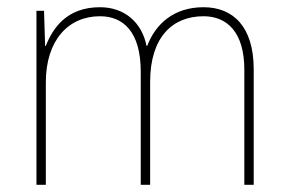

<svg xmlns="http://www.w3.org/2000/svg" viewBox="-20 -512 801 532"><path d="M544 -492C462 -492 411 -446 388 -385H386C373 -450 325 -492 257 -492C164 -492 126 -433 107 -385H105L102 -482H81V0H107V-284C107 -400 169 -467 257 -467C320 -467 370 -426 370 -313V0H396V-285C396 -408 457 -467 544 -467C608 -467 657 -424 657 -319V0H683V-320C683 -438 626 -492 544 -492Z"/></svg>

Font: Noto Sans Armenian SemiCondensed Thin
Style: Regular
Weight: 100
Width: 4
Designer: Monotype Design Team
Foundry: Monotype Imaging Inc.
Version: Version 2.008